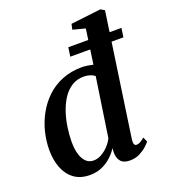

<svg xmlns="http://www.w3.org/2000/svg" viewBox="-148 -925 924 1044"><g transform="rotate(-20 313.5 -403.0)"><path d="M473 -94Q470.5 -76 474.2 -66.8Q478 -57.5 488 -57.5Q497 -57.5 507.8 -63Q518.5 -68.5 534.5 -82L547 -55Q540.5 -46 523.8 -30.5Q507 -15 482 -2.2Q457 10.5 424 10.5Q389 10.5 372.8 -8.2Q356.5 -27 356 -60L357.5 -85.5Q343.5 -62.5 320 -40.2Q296.5 -18 264.8 -3.8Q233 10.5 194 10.5Q139.5 10.5 103.2 -16Q67 -42.5 49 -88.5Q31 -134.5 31 -192.5Q31 -244.5 44 -296.8Q57 -349 82.8 -395.5Q108.5 -442 146.8 -478.2Q185 -514.5 236.5 -535.2Q288 -556 352 -556Q367.5 -556 384.2 -553.2Q401 -550.5 415.5 -547L444 -746.5L372.5 -765L379.5 -796.5L553.5 -817L576 -804ZM406 -485Q395 -494 378.5 -499.2Q362 -504.5 343 -504.5Q303 -504.5 272.8 -485Q242.5 -465.5 221.2 -432.8Q200 -400 186.5 -359.2Q173 -318.5 166.8 -275.5Q160.5 -232.5 160.5 -193Q160.5 -149.5 170 -119.2Q179.5 -89 197 -73Q214.5 -57 238.5 -57Q263 -57 285.8 -70Q308.5 -83 326.8 -102.8Q345 -122.5 355 -143.5ZM319.5 -683H627L619.5 -631H312Z"/></g></svg>

Font: Merriweather 48pt SemiBold
Style: Italic
Weight: 600
Italic angle: -7.8°
Designer: Eben Sorkin
Foundry: Eben Sorkin
Version: Version 2.101